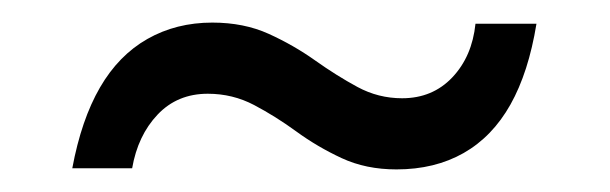

<svg xmlns="http://www.w3.org/2000/svg" viewBox="-20 -406 540 170"><path d="M331 -256Q304 -256 282.5 -266Q261 -276 242.5 -289.5Q224 -303 205 -313Q186 -323 164 -323Q137 -323 119.5 -304.5Q102 -286 97 -257H44Q52 -300 68.5 -328.5Q85 -357 110.5 -371.5Q136 -386 168 -386Q196 -386 218 -376Q240 -366 259 -352.5Q278 -339 296.5 -329Q315 -319 336 -319Q363 -319 380.5 -337.5Q398 -356 401 -385H455Q448 -342 432 -313.5Q416 -285 390.5 -270.5Q365 -256 331 -256Z"/></svg>

Font: DM Sans 24pt Light
Style: Regular
Weight: 300
Designer: Colophon Foundry, Jonny Pinhorn
Foundry: Colophon Foundry
Version: Version 4.004;gftools[0.9.30]